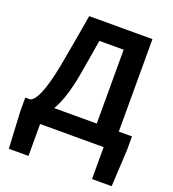

<svg xmlns="http://www.w3.org/2000/svg" viewBox="-166 -866 1082 1204"><g transform="rotate(20 375.0 -264.0)"><path d="M163 0H587V213H718L731 -32V-124H643V-741H221C196 -595 183 -518 158 -383C122 -199 85 -136 53 -124H19V-32L32 213H163ZM291 -363C309 -463 317 -517 334 -617H496V-124H212C245 -179 271 -259 291 -363Z"/></g></svg>

Font: DAIFUKU Sans JP
Style: Bold
Weight: 700
Designer: Original font ‘Source Han Sans JP’ : Ryoko NISHIZUKA  (kana, bopomofo & ideographs); Paul D. Hunt (Latin, Greek & Cyrill
Foundry: Daifuku
Version: Version 1.001